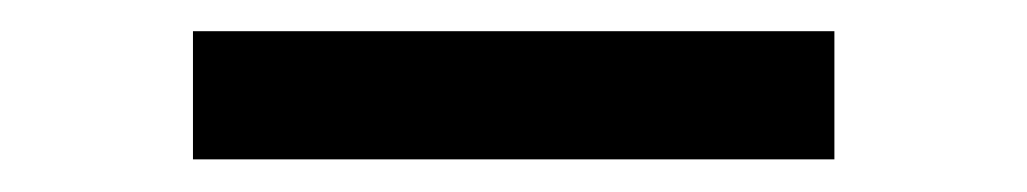

<svg xmlns="http://www.w3.org/2000/svg" viewBox="-20 -353 642 120"><path d="M100.6 -333.5H501.5V-253.4H100.6Z"/></svg>

Font: Vazir Code Hack
Style: Code-Hack
Weight: 400
Foundry: DejaVu fonts team - Redesigned by Saber Rastikerdar
Version: Version 1.1.2